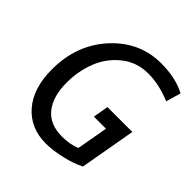

<svg xmlns="http://www.w3.org/2000/svg" viewBox="-195 -855 1010 1010"><g transform="rotate(45 310.5 -350.0)"><path d="M300 14Q185 14 116 -65.5Q47 -145 47 -285Q47 -468 159.5 -591Q272 -714 432 -714Q540 -714 615 -674L591 -591Q502 -628 422 -628Q337 -628 273.5 -577.5Q210 -527 180.5 -451.5Q151 -376 151 -290Q151 -188 197 -130Q243 -72 335 -72Q394 -72 438 -91L469 -265H379L394 -351H579L524 -39Q483 -17 418 -1.5Q353 14 300 14Z"/></g></svg>

Font: Cabin
Style: Italic
Weight: 400
Designer: Pablo Impallari
Foundry: Pablo Impallari. www.impallari.com Igino Marini. www.ikern.com
Version: Version 1.005